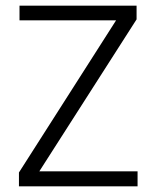

<svg xmlns="http://www.w3.org/2000/svg" viewBox="-20 -659 553 679"><path d="M466.5 -53V0H47V-49L390.5 -587H49V-639H463V-590.5L119 -53Z"/></svg>

Font: Anek Odia Light
Style: Regular
Weight: 300
Designer: Yesha Goshar & Mahesh Sahu (Odia), Yesha Goshar (Latin)
Foundry: Ek Type
Version: Version 1.003